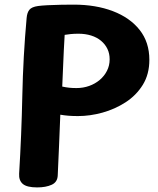

<svg xmlns="http://www.w3.org/2000/svg" viewBox="-20 -802 688 837"><path d="M96.1 -723.6Q98.1 -746.9 108 -759.3Q117.9 -771.8 145.9 -775.8Q159.9 -777.8 187.8 -779.3Q215.7 -780.8 247.2 -781.3Q278.7 -781.8 301.4 -781.8Q397.7 -781.8 472.1 -753.4Q546.4 -725 588.8 -671.5Q631.1 -618 631.1 -541Q631.1 -478.6 602.6 -432.3Q574 -386.1 527.2 -355.9Q480.4 -325.8 426.3 -310.9Q372.1 -296 320.1 -296Q296.4 -296 278.2 -297.5Q259.9 -299 242.9 -302Q239.9 -231 237.4 -166.7Q234.9 -102.3 231.7 -37.7Q230.7 -8.1 205.4 3.4Q180.1 15 141.9 15Q97.2 15 79.4 -0.2Q61.7 -15.3 63.4 -44.9Q73.7 -213.3 77.3 -385.1Q80.9 -556.9 96.1 -723.6ZM251.3 -424.6Q268.3 -421 281.9 -419.6Q295.4 -418.1 313.4 -418.1Q342.6 -418.1 368.7 -427.4Q394.8 -436.7 414.8 -453.6Q434.9 -470.6 446.4 -493.4Q458 -516.3 458 -543.3Q458 -568.7 448.3 -588.8Q438.6 -609 420.6 -624.1Q402.6 -639.2 377.4 -647.1Q352.2 -655 321.9 -655Q302.9 -655 288.4 -653.5Q273.9 -652 261.9 -650Q259.7 -616.2 258.2 -583Q256.8 -549.8 255.1 -512.2Q253.3 -474.6 251.3 -424.6Z"/></svg>

Font: Playpen Sans Thai
Style: Regular
Weight: 400
Designer: Sirin Gunkloy, Laura Meseguer, Veronika Burian, José Scaglione
Foundry: TypeTogether
Version: Version 2.000